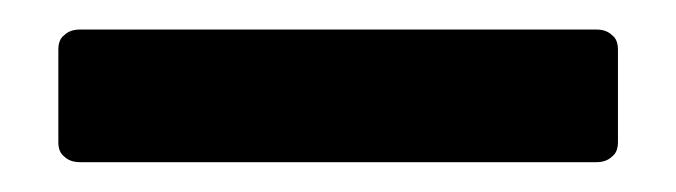

<svg xmlns="http://www.w3.org/2000/svg" viewBox="-20 -20 458 130"><path d="M383.8 89.8Q383.8 89.8 383.8 89.8Q383.8 89.8 383.8 89.8Q390.6 89.8 394.5 85.9Q398.4 83 398.4 76.2Q398.4 76.2 398.4 44.9Q398.4 13.7 398.4 13.7Q398.4 13.7 398.4 13.7Q398.4 13.7 398.4 13.7Q398.4 6.8 394.5 3.9Q390.6 0 383.8 0Q383.8 0 338.9 0Q293.9 0 235.4 0Q188.5 0 142.6 0Q96.7 0 68.4 0Q51.8 0 43 0Q34.2 0 34.2 0Q34.2 0 34.2 0Q34.2 0 34.2 0Q27.3 0 23.4 3.9Q19.5 6.8 19.5 13.7Q19.5 13.7 19.5 44.9Q19.5 76.2 19.5 76.2Q19.5 76.2 19.5 76.2Q19.5 76.2 19.5 76.2Q19.5 83 23.4 85.9Q27.3 89.8 34.2 89.8Q34.2 89.8 79.1 89.8Q124 89.8 182.6 89.8Q208 89.8 232.4 89.8Q257.8 89.8 281.2 89.8Q324.2 89.8 354.5 89.8Q383.8 89.8 383.8 89.8Z"/></svg>

Font: Franchise Goodkids
Style: Regular
Weight: 500
Designer: ""
Version: ""